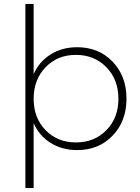

<svg xmlns="http://www.w3.org/2000/svg" viewBox="-20 -762 711 976"><path d="M109 194V-742H151V-385Q179 -449 237.5 -485.5Q296 -522 372 -522Q482 -522 552.5 -448.5Q623 -375 623 -260Q623 -146 552.5 -72.5Q482 1 372 1Q296 1 237.5 -35.5Q179 -72 151 -136V194ZM211.5 -100.5Q272 -38 366 -38Q460 -38 521 -100.5Q582 -163 582 -260Q582 -357 521 -420Q460 -483 366 -483Q272 -483 211.5 -420Q151 -357 151 -260Q151 -163 211.5 -100.5Z"/></svg>

Font: Montserrat Ultra Light
Style: Regular
Weight: 200
Designer: Julieta Ulanovsky
Foundry: Julieta Ulanovsky
Version: Version 3.100;PS 003.100;hotconv 1.0.88;makeotf.lib2.5.64775